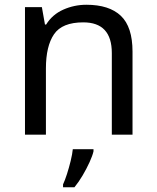

<svg xmlns="http://www.w3.org/2000/svg" viewBox="-20 -566 658 807"><path d="M343 -546Q439 -546 488 -499.5Q537 -453 537 -349V0H450V-343Q450 -472 330 -472Q241 -472 207 -422Q173 -372 173 -278V0H85V-536H156L169 -463H174Q200 -505 246 -525.5Q292 -546 343 -546ZM373 70Q369 88 356.5 115.5Q344 143 327.5 171Q311 199 293 221H245V209Q253 192 261.5 165.5Q270 139 277 110.5Q284 82 286 61H373Z"/></svg>

Font: Noto Sans
Style: Regular
Weight: 400
Designer: Monotype Design Team
Foundry: Monotype Imaging Inc.
Version: Version 2.007